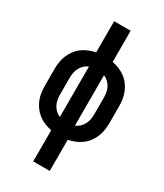

<svg xmlns="http://www.w3.org/2000/svg" viewBox="-231 -824 963 1127"><g transform="rotate(30 250.0 -260.0)"><path d="M194 215V4Q170 -1 147.5 -10Q125 -19 105.5 -33.5Q86 -48 71.5 -67.5Q57 -87 47.5 -109.5Q38 -132 34.5 -156.5Q31 -181 31 -205V-315Q31 -339 34.5 -363.5Q38 -388 47.5 -410.5Q57 -433 71.5 -452.5Q86 -472 105.5 -486.5Q125 -501 147.5 -510Q170 -519 194 -524V-735H306V-524Q330 -519 352.5 -510Q375 -501 394.5 -486.5Q414 -472 428.5 -452.5Q443 -433 452.5 -410.5Q462 -388 465.5 -363.5Q469 -339 469 -315V-205Q469 -181 465.5 -156.5Q462 -132 452.5 -109.5Q443 -87 428.5 -67.5Q414 -48 394.5 -33.5Q375 -19 352.5 -10Q330 -1 306 4V215ZM199 -89V-431Q182 -424 169 -411.5Q156 -399 148 -383.5Q140 -368 137 -350.5Q134 -333 134 -315V-205Q134 -187 137 -169.5Q140 -152 148 -136.5Q156 -121 169 -108.5Q182 -96 199 -89ZM301 -89Q318 -96 331 -108.5Q344 -121 352 -136.5Q360 -152 363 -169.5Q366 -187 366 -205V-315Q366 -333 363 -350.5Q360 -368 352 -383.5Q344 -399 331 -411.5Q318 -424 301 -431Z"/></g></svg>

Font: Iosevka Algr
Style: Bold
Weight: 700
Monospace: yes
Designer: Belleve Invis
Foundry: Belleve Invis
Version: Version 26.0.2; ttfautohint (v1.8.3)